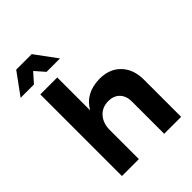

<svg xmlns="http://www.w3.org/2000/svg" viewBox="-292 -1099 1234 1234"><g transform="rotate(-45 324.5 -482.0)"><path d="M617 -338V0H463V-293Q463 -344 434.5 -373.5Q406 -403 357 -403Q300 -402 266.5 -363.5Q233 -325 233 -265V0H79V-742H233V-443Q289 -542 419 -544Q510 -544 563.5 -488Q617 -432 617 -338ZM332 -816H210L153 -881L95 -816H-26L82 -964H223Z"/></g></svg>

Font: Gontserrat SemiBold
Style: Regular
Weight: 600
Designer: Julieta Ulanovsky
Foundry: Julieta Ulanovsky
Version: Version 6.001